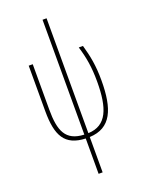

<svg xmlns="http://www.w3.org/2000/svg" viewBox="-180 -845 882 1164"><g transform="rotate(-20 261.0 -263.0)"><path d="M247 234H273V6C413 0 457 -108 457 -293C457 -389 444 -453 423 -527H396C418 -455 430 -389 430 -295C430 -124 393 -23 273 -19V-760H247V-19C128 -24 99 -97 99 -234V-527H73V-234C73 -75 114 1 247 6Z"/></g></svg>

Font: Noto Sans Condensed Thin
Style: Regular
Weight: 100
Width: 3
Designer: Monotype Design Team
Foundry: Monotype Imaging Inc.
Version: Version 2.013